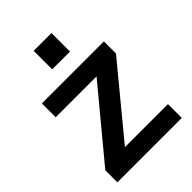

<svg xmlns="http://www.w3.org/2000/svg" viewBox="-214 -826 921 921"><g transform="rotate(-45 246.5 -365.0)"><path d="M26.4 -81.8 315.3 -430H38.1V-523.8H458.9V-442L171.6 -93.8H463.5V0H26.4ZM188.7 -604.2V-730H309.3V-604.2Z"/></g></svg>

Font: Raleway Thin
Style: Regular
Weight: 100
Designer: Matt McInerney, Pablo Impallari, Rodrigo Fuenzalida
Foundry: Matt McInerney, Pablo Impallari, Rodrigo Fuenzalida
Version: Version 4.026